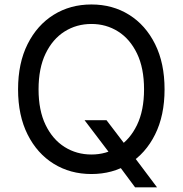

<svg xmlns="http://www.w3.org/2000/svg" viewBox="-20 -757 805 846"><path d="M352.5 -227.5H449.2L530.3 -121.1L550.8 -92.8L671.9 68.4H575.2L496.1 -38.1L475.6 -65.4ZM382.8 9.8Q289.6 9.8 216.6 -35.4Q143.6 -80.6 101.6 -164.3Q59.6 -248 59.6 -363.3Q59.6 -479 101.6 -562.7Q143.6 -646.5 216.6 -691.9Q289.6 -737.3 382.8 -737.3Q476.1 -737.3 548.8 -691.9Q621.6 -646.5 663.3 -562.7Q705.1 -479 705.1 -363.3Q705.1 -248 663.3 -164.3Q621.6 -80.6 548.8 -35.4Q476.1 9.8 382.8 9.8ZM382.8 -76.2Q447.8 -76.2 500.2 -109.1Q552.7 -142.1 583.7 -206.3Q614.7 -270.5 614.7 -363.3Q614.7 -457 583.7 -521.2Q552.7 -585.4 500.2 -618.4Q447.8 -651.4 382.8 -651.4Q317.4 -651.4 264.6 -618.2Q211.9 -585 180.9 -520.8Q149.9 -456.5 149.9 -363.3Q149.9 -270.5 180.9 -206.5Q211.9 -142.6 264.6 -109.4Q317.4 -76.2 382.8 -76.2Z"/></svg>

Font: Inter Variable
Style: Regular
Weight: 400
Designer: Rasmus Andersson
Foundry: rsms
Version: Version 4.001;git-9221beed3